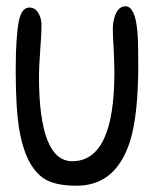

<svg xmlns="http://www.w3.org/2000/svg" viewBox="-20 -591 490 611"><path d="M224 0Q164 0 130 -17Q64 -51 42 -175Q30 -243 30 -366Q30 -420 32.5 -459.5Q35 -499 40 -524Q49 -567 73 -567Q93 -567 103 -548Q112 -532 112 -511Q112 -497 111 -477Q110 -457 108 -431Q106 -404 105 -384Q104 -364 104 -350Q104 -78 210 -78Q344 -78 344 -360Q344 -371 343.5 -389Q343 -407 342 -430Q339 -477 339 -499Q339 -523 347 -544Q358 -571 379 -571Q410 -571 417 -492Q420 -467 420 -386Q420 -226 394 -142Q349 0 224 0Z"/></svg>

Font: Dongol
Style: Regular
Weight: 400
Designer: Abdo Mohamed and Ibrahim Hamdi
Foundry: Protype Foundry
Version: Version 1.000;hotconv 1.0.109;makeotfexe 2.5.65596